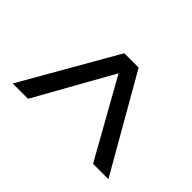

<svg xmlns="http://www.w3.org/2000/svg" viewBox="-79 -901 718 718"><g transform="rotate(45 280.0 -542.5)"><path d="M452 -355 280 -662 108 -355H27L242 -730H318L533 -355Z"/></g></svg>

Font: Work Sans
Style: Regular
Weight: 400
Designer: Wei Huang
Foundry: Wei Huang
Version: Version 1.500; ttfautohint (v1.6)